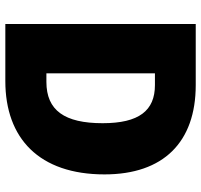

<svg xmlns="http://www.w3.org/2000/svg" viewBox="-37 -717 754 720"><g transform="rotate(90 340.0 -357.0)"><path d="M634 -372C634 -593 513 -714 299 -714H70V0H284C499 0 634 -127 634 -372ZM442 -365C442 -222 394 -154 287 -154H255V-561H299C395 -561 442 -501 442 -365Z"/></g></svg>

Font: Noto Sans Arabic SemCond Blk
Style: Regular
Weight: 900
Width: 4
Designer: Monotype Design Team, Nadine Chahine, Nizar Qandah and Khaled Hosny
Foundry: Monotype Imaging Inc.
Version: Version 2.012